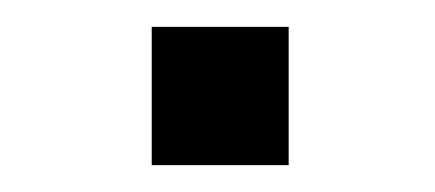

<svg xmlns="http://www.w3.org/2000/svg" viewBox="-20 -123 324 143"><path d="M93 0V-103H195V0Z"/></svg>

Font: MongolianScript
Style: Regular
Weight: 400
Designer: Bolorsoft LLC, NUM
Foundry: Bolorsoft LLC
Version: Version 3.2